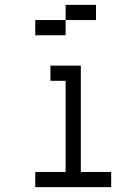

<svg xmlns="http://www.w3.org/2000/svg" viewBox="-20 -770 540 790"><path d="M375 -687.5H250V-750H375ZM125 -62.5H250V-437.5H187.5V-500H312.5V-62.5H437.5V0H125ZM125 -687.5H250V-625H125Z"/></svg>

Font: ChillBitmapSE 16px
Style: Regular
Weight: 400
Designer: Designed by Warren2060
Foundry: ChillType
Version: Version 1.000